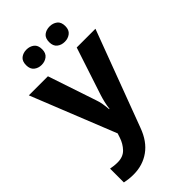

<svg xmlns="http://www.w3.org/2000/svg" viewBox="-296 -836 1160 1160"><g transform="rotate(-45 284.5 -256.0)"><path d="M0 -546H163L266 -239Q274 -217 278 -193.5Q282 -170 284 -144H287Q290 -170 295.5 -193.5Q301 -217 308 -239L409 -546H569L338 70Q307 155 247.5 197.5Q188 240 110 240Q85 240 66.5 237.5Q48 235 34 232V114Q45 116 60.5 118Q76 120 93 120Q140 120 167.5 91.5Q195 63 208 23L217 -4ZM117 -686Q117 -721 137 -736.5Q157 -752 185 -752Q213 -752 233.5 -736.5Q254 -721 254 -686Q254 -653 233.5 -637Q213 -621 185 -621Q157 -621 137 -637Q117 -653 117 -686ZM314 -686Q314 -721 334 -736.5Q354 -752 383 -752Q411 -752 431.5 -736.5Q452 -721 452 -686Q452 -653 431.5 -637Q411 -621 383 -621Q354 -621 334 -637Q314 -653 314 -686Z"/></g></svg>

Font: Noto Sans Bengali
Style: Bold
Weight: 700
Designer: Jelle Bosma - Monotype Design Team
Foundry: Monotype Imaging Inc.
Version: Version 2.003; ttfautohint (v1.8.4.7-5d5b)